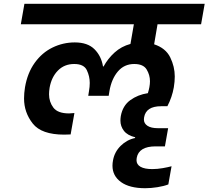

<svg xmlns="http://www.w3.org/2000/svg" viewBox="-20 -760 1101 1014"><path d="M812 -632 794 -526Q855 -506 879 -457Q903 -408 903 -356Q903 -329 898 -299Q889 -247 864 -199H831Q751 -199 741 -140Q740 -134 740 -129Q740 -108 759 -95.5Q778 -83 814 -83H868L851 13H802Q713 13 702 74Q701 80 701 86Q701 109 722.5 121Q744 133 784 133Q811 133 839.5 128Q868 123 886 118L869 214Q846 223 812 228.5Q778 234 747 234Q664 234 619 201.5Q574 169 574 115Q574 101 577 86Q585 42 617.5 10Q650 -22 693 -31L694 -35Q653 -45 634.5 -69Q616 -93 616 -123Q616 -134 618 -147Q628 -202 668 -231Q708 -260 761 -268Q767 -288 769 -300Q772 -316 772 -331Q772 -364 754.5 -393Q737 -422 689 -422Q636 -422 602.5 -382.5Q569 -343 558 -279L554 -254H446L450 -279Q454 -302 454 -322Q454 -357 438.5 -389.5Q423 -422 372 -422Q320 -422 286 -387.5Q252 -353 242 -297Q239 -278 239 -262Q239 -222 262 -191.5Q285 -161 345 -161L373 -163L353 -50Q340 -49 319 -49Q199 -49 153 -107.5Q107 -166 107 -240Q107 -268 112 -299Q125 -375 163.5 -428.5Q202 -482 257.5 -509Q313 -536 375 -536Q443 -536 479 -500Q515 -464 524 -409H527Q550 -451 585.5 -483Q621 -515 669 -528L687 -632H90L109 -740H1061L1042 -632Z"/></svg>

Font: Fz Poppins SemBd
Style: Italic
Weight: 600
Italic angle: -10°
Designer: Ninad Kale (Devanagari), Jonny Pinhorn (Latin)
Foundry: Indian Type Foundry
Version: Vit hóa bi Vntype.Com & FontZin.Com